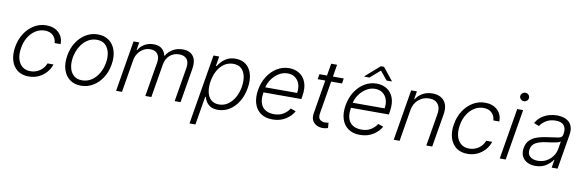

<svg xmlns="http://www.w3.org/2000/svg" viewBox="-59 -1282 6167 2027"><g transform="rotate(10 3024.0 -268.5)"><path d="M249.6 11.4Q175.8 11.4 127.8 -25.2Q79.9 -61.8 60.9 -125.5Q41.9 -189.3 55.4 -270.2Q68.9 -352.6 109.7 -416.4Q150.6 -480.1 210.8 -516.5Q271 -552.9 342.3 -552.9Q424.4 -552.9 474.3 -506.2Q524.1 -459.5 522.7 -383.5H458.8Q456.3 -430.8 424.7 -463.1Q393.1 -495.4 334.9 -495.4Q282 -495.4 236.9 -467.2Q191.8 -438.9 160.7 -388.7Q129.6 -338.4 119 -272.4Q107.6 -206 121.1 -155Q134.6 -104 169.6 -75.3Q204.5 -46.5 258.2 -46.5Q312.9 -46.5 357.6 -76.9Q402.3 -107.2 422.2 -159.1H486.2Q470.2 -109.7 435.9 -71.2Q401.6 -32.7 354 -10.7Q306.5 11.4 249.6 11.4Z M809.3 11.4Q737.6 11.4 688.7 -25Q639.9 -61.4 619.5 -126.1Q599.1 -190.7 612.9 -275.2Q626.4 -357.6 666.7 -420.1Q707 -482.6 766 -517.8Q824.9 -552.9 894.2 -552.9Q966.3 -552.9 1015.1 -516.3Q1063.9 -479.8 1084.3 -415.1Q1104.8 -350.5 1090.9 -265.6Q1077.4 -183.9 1037.1 -121.4Q996.8 -58.9 937.9 -23.8Q878.9 11.4 809.3 11.4ZM810.4 -46.5Q868.3 -46.5 914.1 -77.6Q959.9 -108.7 989.7 -160.7Q1019.5 -212.7 1029.5 -275.2Q1039.4 -335.2 1027.5 -385.1Q1015.6 -435 982.2 -465.2Q948.9 -495.4 893.5 -495.4Q835.9 -495.4 790.1 -464Q744.3 -432.5 714.5 -380.3Q684.7 -328.1 674.4 -265.6Q664.4 -206 676.1 -156.1Q687.9 -106.2 721.4 -76.3Q755 -46.5 810.4 -46.5Z M1185.4 0 1276.3 -545.5H1337.7L1323.5 -461.6H1329.2Q1353 -503.9 1395.2 -528.2Q1437.5 -552.6 1491.1 -552.6Q1547.2 -552.6 1579.2 -526.3Q1611.2 -500 1621.8 -453.5H1626.4Q1652 -498.9 1698.5 -525.7Q1745 -552.6 1804.7 -552.6Q1880.3 -552.6 1916.7 -504.6Q1953.1 -456.7 1937.5 -365.4L1876.4 0H1813.2L1874.3 -365.4Q1884.6 -430 1857.6 -462.4Q1830.6 -494.7 1776.6 -494.7Q1714.1 -494.7 1673.5 -456.5Q1632.8 -418.3 1623.2 -359L1563.2 0H1498.6L1560.7 -371.1Q1569.6 -426.5 1544.9 -460.6Q1520.2 -494.7 1464.1 -494.7Q1426.5 -494.7 1393.1 -476Q1359.7 -457.4 1336.8 -424.7Q1313.9 -392 1306.8 -349.4L1248.6 0Z M2008.2 204.5 2133.2 -545.5H2194.6L2177.6 -441.4H2185.4Q2200.3 -465.9 2224.4 -491.7Q2248.6 -517.4 2284.4 -535.2Q2320.3 -552.9 2370.4 -552.9Q2437.9 -552.9 2482.6 -517.6Q2527.3 -482.2 2545.1 -419Q2562.9 -355.8 2549 -271.3Q2535.2 -186.8 2496.3 -123.2Q2457.4 -59.7 2400.9 -24.1Q2344.5 11.4 2277.7 11.4Q2228.3 11.4 2198 -6.4Q2167.6 -24.1 2151.6 -50.2Q2135.7 -76.3 2128.6 -101.2H2122.9L2071.7 204.5ZM2150.2 -272.4Q2139.6 -206.7 2150.6 -155.5Q2161.6 -104.4 2193.7 -75.5Q2225.9 -46.5 2278.4 -46.5Q2332.7 -46.5 2375.5 -76.5Q2418.3 -106.5 2446.6 -157.7Q2474.8 -208.8 2485.4 -272.4Q2495.7 -335.2 2485.1 -385.7Q2474.4 -436.1 2442.3 -465.7Q2410.2 -495.4 2355.1 -495.4Q2301.8 -495.4 2259.6 -466.8Q2217.3 -438.2 2189.1 -388Q2160.9 -337.7 2150.2 -272.4Z M2861.5 11.4Q2785.2 11.4 2735.3 -24.3Q2685.4 -60 2665.7 -123.4Q2646 -186.8 2659.8 -269.5Q2673.7 -352.3 2714.5 -416.2Q2755.3 -480.1 2815.2 -516.5Q2875 -552.9 2945.7 -552.9Q3005 -552.9 3052.9 -524Q3100.9 -495 3123.9 -435.7Q3147 -376.4 3131.7 -285.2L3126.8 -253.9H2720.2Q2704.2 -151.3 2744 -98.9Q2783.7 -46.5 2870.4 -46.5Q2929 -46.5 2970.5 -73Q3012.1 -99.4 3033.7 -136L3090.2 -116.5Q3063.2 -65 3003.6 -26.8Q2943.9 11.4 2861.5 11.4ZM2729.8 -309.7H3071.4Q3080.3 -362.2 3066.4 -404.3Q3052.6 -446.4 3019.4 -470.9Q2986.2 -495.4 2937.1 -495.4Q2888.8 -495.4 2845.7 -469.1Q2802.6 -442.8 2771.8 -400.6Q2741.1 -358.3 2729.8 -309.7Z M3529.5 -545.5 3520.6 -490.4H3404.5L3346.6 -142.4Q3338.1 -90.9 3360.3 -72.3Q3382.5 -53.6 3414.8 -53.6Q3427.2 -53.6 3436.3 -55.4Q3445.3 -57.2 3452.4 -58.6L3457 -1.4Q3446.7 2.1 3432.5 5.1Q3418.3 8.2 3398.4 8.2Q3363.6 8.2 3334.2 -7.1Q3304.7 -22.4 3289.4 -52.6Q3274.1 -82.7 3281.2 -127.5L3341.3 -490.4H3259.9L3269.2 -545.5H3350.1L3371.8 -676.1H3435.4L3413.7 -545.5Z M3799.4 11.4Q3723 11.4 3673.1 -24.3Q3623.2 -60 3603.5 -123.4Q3583.8 -186.8 3597.7 -269.5Q3611.5 -352.3 3652.3 -416.2Q3693.2 -480.1 3753 -516.5Q3812.9 -552.9 3883.5 -552.9Q3942.8 -552.9 3990.8 -524Q4038.7 -495 4061.8 -435.7Q4084.9 -376.4 4069.6 -285.2L4064.6 -253.9H3658Q3642 -151.3 3681.8 -98.9Q3721.6 -46.5 3808.2 -46.5Q3866.8 -46.5 3908.4 -73Q3949.9 -99.4 3971.6 -136L4028.1 -116.5Q4001.1 -65 3941.4 -26.8Q3881.7 11.4 3799.4 11.4ZM3667.6 -309.7H4009.2Q4018.1 -362.2 4004.3 -404.3Q3990.4 -446.4 3957.2 -470.9Q3924 -495.4 3875 -495.4Q3826.7 -495.4 3783.6 -469.1Q3740.4 -442.8 3709.7 -400.6Q3679 -358.3 3667.6 -309.7ZM3794.6 -602.3 3902.3 -695.7 3979.3 -602.3H4033.6L4033.9 -607.2L3927.1 -740.8H3893L3740.5 -607.2L3740.3 -602.3Z M4281.2 -340.9 4224.8 0H4161.6L4252.5 -545.5H4313.9L4299.7 -459.9H4305.4Q4331 -501.8 4376.2 -527.2Q4421.5 -552.6 4481.5 -552.6Q4563.6 -552.6 4606.5 -501.4Q4649.5 -450.3 4633.5 -353.3L4574.2 0H4511L4569.2 -349.4Q4580.3 -416.2 4550.1 -455.4Q4519.9 -494.7 4456.3 -494.7Q4392 -494.7 4342.9 -453.5Q4293.7 -412.3 4281.2 -340.9Z M4952.8 11.4Q4878.9 11.4 4831 -25.2Q4783 -61.8 4764 -125.5Q4745 -189.3 4758.5 -270.2Q4772 -352.6 4812.9 -416.4Q4853.7 -480.1 4913.9 -516.5Q4974.1 -552.9 5045.5 -552.9Q5127.5 -552.9 5177.4 -506.2Q5227.3 -459.5 5225.9 -383.5H5161.9Q5159.4 -430.8 5127.8 -463.1Q5096.2 -495.4 5038 -495.4Q4985.1 -495.4 4940 -467.2Q4894.9 -438.9 4863.8 -388.7Q4832.7 -338.4 4822.1 -272.4Q4810.7 -206 4824.2 -155Q4837.7 -104 4872.7 -75.3Q4907.7 -46.5 4961.3 -46.5Q5016 -46.5 5060.7 -76.9Q5105.5 -107.2 5125.4 -159.1H5189.3Q5173.3 -109.7 5139 -71.2Q5104.8 -32.7 5057.2 -10.7Q5009.6 11.4 4952.8 11.4Z M5298.3 0 5389.2 -545.5H5452.8L5361.9 0ZM5443.5 -639.2Q5424 -639.2 5410.2 -652.7Q5396.3 -666.2 5396.7 -685.4Q5397.4 -703.5 5411.4 -716.8Q5425.4 -730.1 5444.6 -730.1Q5464.5 -730.1 5478.3 -716.4Q5492.2 -702.8 5491.5 -683.6Q5491.1 -665.5 5476.9 -652.3Q5462.7 -639.2 5443.5 -639.2Z M5680.4 12.4Q5631 12.4 5593.4 -6.9Q5555.8 -26.3 5537.5 -63Q5519.2 -99.8 5527.3 -152.3Q5536.6 -206.3 5568.7 -238.1Q5600.9 -269.9 5650.9 -286.2Q5701 -302.6 5763.8 -310Q5833.5 -318.5 5871.6 -325.6Q5909.8 -332.7 5915.1 -363.3L5917.3 -376.1Q5926.5 -431.8 5900.2 -464Q5873.9 -496.1 5812.1 -496.1Q5753.2 -496.1 5710 -470Q5666.9 -443.9 5646 -409.1L5589.8 -430.8Q5615.4 -475.5 5652.7 -502.3Q5690 -529.1 5732.6 -541Q5775.2 -552.9 5816.8 -552.9Q5848 -552.9 5880.5 -544.7Q5913 -536.6 5938.7 -516.5Q5964.5 -496.4 5976.7 -460.9Q5989 -425.4 5979.8 -370.4L5918 0H5854.8L5869.3 -86.3H5865.4Q5842.7 -50.1 5795.6 -18.8Q5748.6 12.4 5680.4 12.4ZM5696.4 -45.5Q5746.8 -45.5 5787.8 -67.6Q5828.8 -89.8 5855.5 -127.1Q5882.1 -164.4 5889.2 -209.2L5902.3 -288Q5891.7 -279.1 5865.1 -272.5Q5838.4 -266 5808.1 -261.7Q5777.7 -257.5 5755.3 -254.6Q5684.7 -246.1 5641.9 -222.7Q5599.1 -199.2 5590.9 -149.5Q5582.7 -100.1 5612.7 -72.8Q5642.8 -45.5 5696.4 -45.5Z"/></g></svg>

Font: Inter UI Light
Style: Italic
Weight: 300
Italic angle: 9.39999°
Designer: Rasmus Andersson
Foundry: rsms
Version: 3.2;8d6f07862